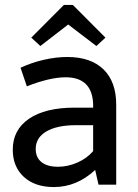

<svg xmlns="http://www.w3.org/2000/svg" viewBox="-20 -755 564 785"><path d="M145 -566.9 107.9 -601.1 241.2 -734.9H277.8L411.1 -601.1L374 -566.9L258.8 -654.8ZM455.1 -327.1V0H382.8L369.1 -60.1Q293.9 9.8 200.2 9.8Q123 9.8 77.6 -31.7Q32.2 -73.2 32.2 -143.1Q32.2 -224.1 98.6 -269.5Q165 -314.9 285.2 -314.9H360.8V-329.1Q356.9 -439 248 -439Q214.8 -439 173.3 -429Q131.8 -418.9 89.8 -401.9L64 -478Q108.9 -499 158.9 -510.5Q209 -522 254.9 -522Q351.1 -522 403.1 -471.4Q455.1 -420.9 455.1 -327.1ZM126 -146Q126 -110.8 149.9 -92Q173.8 -73.2 216.8 -73.2Q257.8 -73.2 296.9 -90.6Q335.9 -107.9 360.8 -137.2V-243.2H291Q212.9 -243.2 169.4 -217.5Q126 -191.9 126 -146Z"/></svg>

Font: Sarala
Style: Regular
Weight: 400
Designer: Andres Torresi
Foundry: Huerta Tipografica
Version: Version 1.004;PS 001.003;hotconv 1.0.70;makeotf.lib2.5.58329